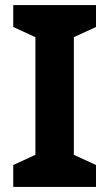

<svg xmlns="http://www.w3.org/2000/svg" viewBox="-20 -827 429 754"><path d="M357 -93V-179L270 -219V-681L357 -721V-807H32V-721L119 -681V-219L32 -179V-93Z"/></svg>

Font: Noto Sans Telugu UI
Style: Bold
Weight: 700
Designer: Jelle Bosma - Monotype Design Team
Foundry: Monotype Imaging Inc.
Version: Version 2.005